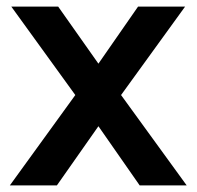

<svg xmlns="http://www.w3.org/2000/svg" viewBox="-20 -560 594 580"><path d="M151.9 0H9.8L207.5 -272.9L14.2 -540H155.8L277.3 -367.7L397 -540H539.1L345.7 -272.9L543.9 0H401.9L277.3 -178.7Z"/></svg>

Font: Vela Sans Bd
Style: Bold
Weight: 700
Designer: Principal design: Mikhail Sharanda - project Manrope.
Design modification: Ravid Balaliev
Foundry: Mikhail Sharanda
Version: Version 1.001